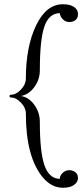

<svg xmlns="http://www.w3.org/2000/svg" viewBox="-20 -769 388 906"><path d="M277 117Q223 117 182 68Q102 -28 102 -234Q102 -260 79 -284.5Q56 -309 31 -309Q25 -309 25 -315.5Q25 -322 31 -322Q56 -322 79 -346.5Q102 -371 102 -398Q102 -548 150 -648.5Q198 -749 277 -749Q311 -749 329.5 -736Q348 -723 348 -703Q348 -683 336 -674Q324 -665 307 -665Q290 -665 277 -677.5Q264 -690 262 -707Q211 -706 189.5 -644Q168 -582 168 -438Q168 -393 141.5 -357.5Q115 -322 78 -316Q115 -311 141.5 -275Q168 -239 168 -193Q168 -51 190 11.5Q212 74 262 75Q263 58 276.5 46Q290 34 306.5 34Q323 34 335.5 43.5Q348 53 348 71.5Q348 90 329.5 103.5Q311 117 277 117Z"/></svg>

Font: Glass Antiqua
Style: Regular
Weight: 400
Version: 1.001